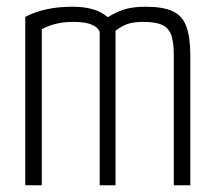

<svg xmlns="http://www.w3.org/2000/svg" viewBox="-20 -550 640 570"><path d="M55 0V-500Q84 -515 118.5 -522.5Q153 -530 195 -530Q230 -530 255.5 -522.5Q281 -515 300 -499Q330 -517 354 -523.5Q378 -530 413 -530Q463 -530 492 -517Q521 -504 533 -472Q545 -440 545 -385V0H496V-385Q496 -424 488.5 -445.5Q481 -467 461.5 -476Q442 -485 406 -485Q380 -485 362.5 -480Q345 -475 323 -459V0H276V-454Q276 -459 268 -467Q260 -475 243 -480Q226 -485 197 -485Q143 -485 104 -463V0Z"/></svg>

Font: M PLUS Code Latin Expanded Light
Style: Regular
Weight: 300
Width: 7
Designer: Coji Morishita
Foundry: UNDERFOREST DESIGN
Version: Version 1.002; ttfautohint (v1.8.3)